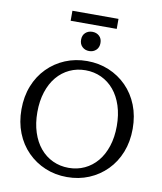

<svg xmlns="http://www.w3.org/2000/svg" viewBox="-106 -1095 1005 1190"><g transform="rotate(10 396.5 -500.5)"><path d="M397 10Q323 10 259.5 -16.5Q196 -43 148 -91.5Q100 -140 73.5 -207Q47 -274 47 -355Q47 -436 73.5 -503Q100 -570 148 -618.5Q196 -667 259.5 -693.5Q323 -720 397 -720Q471 -720 534.5 -693.5Q598 -667 646 -618.5Q694 -570 720.5 -503Q747 -436 747 -355Q747 -274 720.5 -207Q694 -140 646 -91.5Q598 -43 534.5 -16.5Q471 10 397 10ZM397 -48Q451 -48 497 -69.5Q543 -91 576.5 -131Q610 -171 628.5 -228Q647 -285 647 -355Q647 -425 628.5 -482Q610 -539 576.5 -579Q543 -619 497 -640.5Q451 -662 397 -662Q343 -662 297 -640.5Q251 -619 217.5 -579Q184 -539 165.5 -482Q147 -425 147 -355Q147 -285 165.5 -228Q184 -171 217.5 -131Q251 -91 297 -69.5Q343 -48 397 -48ZM397 -783Q371 -783 353.5 -799.5Q336 -816 336 -844Q336 -872 353.5 -888Q371 -904 397 -904Q423 -904 440.5 -888Q458 -872 458 -844Q458 -816 440.5 -799.5Q423 -783 397 -783ZM252 -1011H542V-948H252Z"/></g></svg>

Font: Roboto Serif 28pt
Style: Regular
Weight: 400
Designer: Greg Gazdowicz
Foundry: Commercial Type
Version: Version 1.008